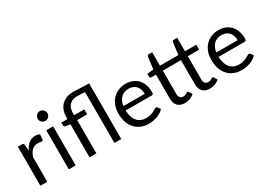

<svg xmlns="http://www.w3.org/2000/svg" viewBox="-16 -1439 2958 2157"><g transform="rotate(-30 1463.0 -361.0)"><path d="M155 -405Q179 -457 214 -486.2Q249 -515.5 299.5 -515.5Q315.5 -515.5 330.2 -512Q345 -508.5 356.5 -501L350 -434.5Q347 -422 335 -422Q328 -422 314.5 -425Q301 -428 284 -428Q260 -428 241.2 -421Q222.5 -414 207.8 -400.2Q193 -386.5 181.2 -366.2Q169.5 -346 160 -320V0H70.5V-506.5H121.5Q136 -506.5 141.5 -501Q147 -495.5 149 -482Z M528.5 -506.5V0H439.5V-506.5ZM547.5 -665.5Q547.5 -652.5 542.2 -641.2Q537 -630 528.2 -621.2Q519.5 -612.5 507.8 -607.5Q496 -602.5 483 -602.5Q470 -602.5 458.8 -607.5Q447.5 -612.5 439 -621.2Q430.5 -630 425.5 -641.2Q420.5 -652.5 420.5 -665.5Q420.5 -678.5 425.5 -690.2Q430.5 -702 439 -710.8Q447.5 -719.5 458.8 -724.5Q470 -729.5 483 -729.5Q496 -729.5 507.8 -724.5Q519.5 -719.5 528.2 -710.8Q537 -702 542.2 -690.2Q547.5 -678.5 547.5 -665.5Z M708.5 0V-430.5L652.5 -437Q641.5 -439.5 635 -444.8Q628.5 -450 628.5 -460V-496.5H708.5V-523.5Q708.5 -565.5 721.2 -603.2Q734 -641 760 -669Q786 -697 825 -713.5Q864 -730 916 -730Q954.5 -730 990.2 -727Q1026 -724 1059.5 -723.5H1120V0H1031.5V-661Q1004.5 -662 977.2 -663.5Q950 -665 929.5 -665Q864.5 -665 829.8 -627.8Q795 -590.5 795 -523.5V-496.5H926.5V-432H797.5V0Z M1603 -308.5Q1603 -339.5 1594.2 -365.2Q1585.5 -391 1568.8 -409.8Q1552 -428.5 1528 -438.8Q1504 -449 1473.5 -449Q1409.5 -449 1372.2 -411.8Q1335 -374.5 1326 -308.5ZM1675 -71Q1658.5 -51 1635.5 -36.2Q1612.5 -21.5 1586.2 -12Q1560 -2.5 1532 2.2Q1504 7 1476.5 7Q1424 7 1379.8 -10.8Q1335.5 -28.5 1303.2 -62.8Q1271 -97 1253 -147.5Q1235 -198 1235 -263.5Q1235 -316.5 1251.2 -362.5Q1267.5 -408.5 1298 -442.2Q1328.5 -476 1372.5 -495.2Q1416.5 -514.5 1471.5 -514.5Q1517 -514.5 1555.8 -499.2Q1594.5 -484 1622.8 -455.2Q1651 -426.5 1667 -384.2Q1683 -342 1683 -288Q1683 -267 1678.5 -260Q1674 -253 1661.5 -253H1323Q1324.5 -205 1336.2 -169.5Q1348 -134 1369 -110.2Q1390 -86.5 1419 -74.8Q1448 -63 1484 -63Q1517.5 -63 1541.8 -70.8Q1566 -78.5 1583.5 -87.5Q1601 -96.5 1612.8 -104.2Q1624.5 -112 1633 -112Q1644 -112 1650 -103.5Z M1944 8Q1884 8 1851.8 -25.5Q1819.5 -59 1819.5 -122V-432H1758.5Q1750.5 -432 1745 -436.8Q1739.5 -441.5 1739.5 -451.5V-487L1822.5 -497.5L1843 -654Q1844.5 -661.5 1849.8 -666.2Q1855 -671 1863.5 -671H1908.5V-496.5H2147L2167.5 -654Q2169 -661.5 2174.2 -666.2Q2179.5 -671 2188 -671H2233V-496.5H2379.5V-432H2233V-128Q2233 -96 2248.8 -80.5Q2264.5 -65 2288.5 -65Q2302.5 -65 2312.8 -68.8Q2323 -72.5 2330.5 -77Q2338 -81.5 2343.2 -85.2Q2348.5 -89 2352.5 -89Q2360 -89 2365 -80.5L2391.5 -38Q2368 -16.5 2335.5 -4.2Q2303 8 2268.5 8Q2209 8 2176.5 -25.5Q2144 -59 2144 -122V-432H1908.5V-128Q1908.5 -96 1924 -80.5Q1939.5 -65 1964 -65Q1978 -65 1988.2 -68.8Q1998.5 -72.5 2006 -77Q2013.5 -81.5 2018.8 -85.2Q2024 -89 2028 -89Q2035 -89 2040.5 -80.5L2066.5 -38Q2043.5 -16.5 2011 -4.2Q1978.5 8 1944 8Z M2808 -308.5Q2808 -339.5 2799.2 -365.2Q2790.5 -391 2773.8 -409.8Q2757 -428.5 2733 -438.8Q2709 -449 2678.5 -449Q2614.5 -449 2577.2 -411.8Q2540 -374.5 2531 -308.5ZM2880 -71Q2863.5 -51 2840.5 -36.2Q2817.5 -21.5 2791.2 -12Q2765 -2.5 2737 2.2Q2709 7 2681.5 7Q2629 7 2584.8 -10.8Q2540.5 -28.5 2508.2 -62.8Q2476 -97 2458 -147.5Q2440 -198 2440 -263.5Q2440 -316.5 2456.2 -362.5Q2472.5 -408.5 2503 -442.2Q2533.5 -476 2577.5 -495.2Q2621.5 -514.5 2676.5 -514.5Q2722 -514.5 2760.8 -499.2Q2799.5 -484 2827.8 -455.2Q2856 -426.5 2872 -384.2Q2888 -342 2888 -288Q2888 -267 2883.5 -260Q2879 -253 2866.5 -253H2528Q2529.5 -205 2541.2 -169.5Q2553 -134 2574 -110.2Q2595 -86.5 2624 -74.8Q2653 -63 2689 -63Q2722.5 -63 2746.8 -70.8Q2771 -78.5 2788.5 -87.5Q2806 -96.5 2817.8 -104.2Q2829.5 -112 2838 -112Q2849 -112 2855 -103.5Z"/></g></svg>

Font: Lato 2
Style: Regular
Weight: 400
Designer: Lukasz Dziedzic with Adam Twardoch and Botio Nikoltchev
Foundry: tyPoland Lukasz Dziedzic
Version: Version 2.015; 2015-08-06; http://www.latofonts.com/